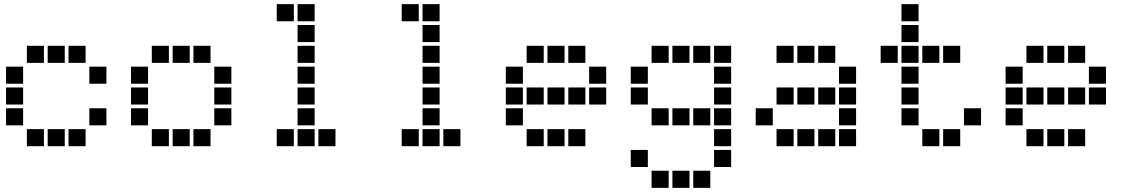

<svg xmlns="http://www.w3.org/2000/svg" viewBox="-20 -711 5440 922"><path d="M110 -491Q109 -491 109 -491Q109 -491 109 -490V-410Q109 -409 109 -409Q109 -409 110 -409H190Q191 -409 191 -409Q191 -409 191 -410V-490Q191 -491 191 -491Q191 -491 190 -491ZM210 -491Q209 -491 209 -491Q209 -491 209 -490V-410Q209 -409 209 -409Q209 -409 210 -409H290Q291 -409 291 -409Q291 -409 291 -410V-490Q291 -491 291 -491Q291 -491 290 -491ZM310 -491Q309 -491 309 -491Q309 -491 309 -490V-410Q309 -409 309 -409Q309 -409 310 -409H390Q391 -409 391 -409Q391 -409 391 -410V-490Q391 -491 391 -491Q391 -491 390 -491ZM10 -391Q9 -391 9 -391Q9 -391 9 -390V-310Q9 -309 9 -309Q9 -309 10 -309H90Q91 -309 91 -309Q91 -309 91 -310V-390Q91 -391 91 -391Q91 -391 90 -391ZM410 -391Q409 -391 409 -391Q409 -391 409 -390V-310Q409 -309 409 -309Q409 -309 410 -309H490Q491 -309 491 -309Q491 -309 491 -310V-390Q491 -391 491 -391Q491 -391 490 -391ZM10 -291Q9 -291 9 -291Q9 -291 9 -290V-210Q9 -209 9 -209Q9 -209 10 -209H90Q91 -209 91 -209Q91 -209 91 -210V-290Q91 -291 91 -291Q91 -291 90 -291ZM10 -191Q9 -191 9 -191Q9 -191 9 -190V-110Q9 -109 9 -109Q9 -109 10 -109H90Q91 -109 91 -109Q91 -109 91 -110V-190Q91 -191 91 -191Q91 -191 90 -191ZM410 -191Q409 -191 409 -191Q409 -191 409 -190V-110Q409 -109 409 -109Q409 -109 410 -109H490Q491 -109 491 -109Q491 -109 491 -110V-190Q491 -191 491 -191Q491 -191 490 -191ZM110 -91Q109 -91 109 -91Q109 -91 109 -90V-10Q109 -9 109 -9Q109 -9 110 -9H190Q191 -9 191 -9Q191 -9 191 -10V-90Q191 -91 191 -91Q191 -91 190 -91ZM210 -91Q209 -91 209 -91Q209 -91 209 -90V-10Q209 -9 209 -9Q209 -9 210 -9H290Q291 -9 291 -9Q291 -9 291 -10V-90Q291 -91 291 -91Q291 -91 290 -91ZM310 -91Q309 -91 309 -91Q309 -91 309 -90V-10Q309 -9 309 -9Q309 -9 310 -9H390Q391 -9 391 -9Q391 -9 391 -10V-90Q391 -91 391 -91Q391 -91 390 -91Z M710 -491Q709 -491 709 -491Q709 -491 709 -490V-410Q709 -409 709 -409Q709 -409 710 -409H790Q791 -409 791 -409Q791 -409 791 -410V-490Q791 -491 791 -491Q791 -491 790 -491ZM810 -491Q809 -491 809 -491Q809 -491 809 -490V-410Q809 -409 809 -409Q809 -409 810 -409H890Q891 -409 891 -409Q891 -409 891 -410V-490Q891 -491 891 -491Q891 -491 890 -491ZM910 -491Q909 -491 909 -491Q909 -491 909 -490V-410Q909 -409 909 -409Q909 -409 910 -409H990Q991 -409 991 -409Q991 -409 991 -410V-490Q991 -491 991 -491Q991 -491 990 -491ZM610 -391Q609 -391 609 -391Q609 -391 609 -390V-310Q609 -309 609 -309Q609 -309 610 -309H690Q691 -309 691 -309Q691 -309 691 -310V-390Q691 -391 691 -391Q691 -391 690 -391ZM1010 -391Q1009 -391 1009 -391Q1009 -391 1009 -390V-310Q1009 -309 1009 -309Q1009 -309 1010 -309H1090Q1091 -309 1091 -309Q1091 -309 1091 -310V-390Q1091 -391 1091 -391Q1091 -391 1090 -391ZM610 -291Q609 -291 609 -291Q609 -291 609 -290V-210Q609 -209 609 -209Q609 -209 610 -209H690Q691 -209 691 -209Q691 -209 691 -210V-290Q691 -291 691 -291Q691 -291 690 -291ZM1010 -291Q1009 -291 1009 -291Q1009 -291 1009 -290V-210Q1009 -209 1009 -209Q1009 -209 1010 -209H1090Q1091 -209 1091 -209Q1091 -209 1091 -210V-290Q1091 -291 1091 -291Q1091 -291 1090 -291ZM610 -191Q609 -191 609 -191Q609 -191 609 -190V-110Q609 -109 609 -109Q609 -109 610 -109H690Q691 -109 691 -109Q691 -109 691 -110V-190Q691 -191 691 -191Q691 -191 690 -191ZM1010 -191Q1009 -191 1009 -191Q1009 -191 1009 -190V-110Q1009 -109 1009 -109Q1009 -109 1010 -109H1090Q1091 -109 1091 -109Q1091 -109 1091 -110V-190Q1091 -191 1091 -191Q1091 -191 1090 -191ZM710 -91Q709 -91 709 -91Q709 -91 709 -90V-10Q709 -9 709 -9Q709 -9 710 -9H790Q791 -9 791 -9Q791 -9 791 -10V-90Q791 -91 791 -91Q791 -91 790 -91ZM810 -91Q809 -91 809 -91Q809 -91 809 -90V-10Q809 -9 809 -9Q809 -9 810 -9H890Q891 -9 891 -9Q891 -9 891 -10V-90Q891 -91 891 -91Q891 -91 890 -91ZM910 -91Q909 -91 909 -91Q909 -91 909 -90V-10Q909 -9 909 -9Q909 -9 910 -9H990Q991 -9 991 -9Q991 -9 991 -10V-90Q991 -91 991 -91Q991 -91 990 -91Z M1310 -691Q1309 -691 1309 -691Q1309 -691 1309 -690V-610Q1309 -609 1309 -609Q1309 -609 1310 -609H1390Q1391 -609 1391 -609Q1391 -609 1391 -610V-690Q1391 -691 1391 -691Q1391 -691 1390 -691ZM1410 -691Q1409 -691 1409 -691Q1409 -691 1409 -690V-610Q1409 -609 1409 -609Q1409 -609 1410 -609H1490Q1491 -609 1491 -609Q1491 -609 1491 -610V-690Q1491 -691 1491 -691Q1491 -691 1490 -691ZM1410 -591Q1409 -591 1409 -591Q1409 -591 1409 -590V-510Q1409 -509 1409 -509Q1409 -509 1410 -509H1490Q1491 -509 1491 -509Q1491 -509 1491 -510V-590Q1491 -591 1491 -591Q1491 -591 1490 -591ZM1410 -491Q1409 -491 1409 -491Q1409 -491 1409 -490V-410Q1409 -409 1409 -409Q1409 -409 1410 -409H1490Q1491 -409 1491 -409Q1491 -409 1491 -410V-490Q1491 -491 1491 -491Q1491 -491 1490 -491ZM1410 -391Q1409 -391 1409 -391Q1409 -391 1409 -390V-310Q1409 -309 1409 -309Q1409 -309 1410 -309H1490Q1491 -309 1491 -309Q1491 -309 1491 -310V-390Q1491 -391 1491 -391Q1491 -391 1490 -391ZM1410 -291Q1409 -291 1409 -291Q1409 -291 1409 -290V-210Q1409 -209 1409 -209Q1409 -209 1410 -209H1490Q1491 -209 1491 -209Q1491 -209 1491 -210V-290Q1491 -291 1491 -291Q1491 -291 1490 -291ZM1410 -191Q1409 -191 1409 -191Q1409 -191 1409 -190V-110Q1409 -109 1409 -109Q1409 -109 1410 -109H1490Q1491 -109 1491 -109Q1491 -109 1491 -110V-190Q1491 -191 1491 -191Q1491 -191 1490 -191ZM1310 -91Q1309 -91 1309 -91Q1309 -91 1309 -90V-10Q1309 -9 1309 -9Q1309 -9 1310 -9H1390Q1391 -9 1391 -9Q1391 -9 1391 -10V-90Q1391 -91 1391 -91Q1391 -91 1390 -91ZM1410 -91Q1409 -91 1409 -91Q1409 -91 1409 -90V-10Q1409 -9 1409 -9Q1409 -9 1410 -9H1490Q1491 -9 1491 -9Q1491 -9 1491 -10V-90Q1491 -91 1491 -91Q1491 -91 1490 -91ZM1510 -91Q1509 -91 1509 -91Q1509 -91 1509 -90V-10Q1509 -9 1509 -9Q1509 -9 1510 -9H1590Q1591 -9 1591 -9Q1591 -9 1591 -10V-90Q1591 -91 1591 -91Q1591 -91 1590 -91Z M1910 -691Q1909 -691 1909 -691Q1909 -691 1909 -690V-610Q1909 -609 1909 -609Q1909 -609 1910 -609H1990Q1991 -609 1991 -609Q1991 -609 1991 -610V-690Q1991 -691 1991 -691Q1991 -691 1990 -691ZM2010 -691Q2009 -691 2009 -691Q2009 -691 2009 -690V-610Q2009 -609 2009 -609Q2009 -609 2010 -609H2090Q2091 -609 2091 -609Q2091 -609 2091 -610V-690Q2091 -691 2091 -691Q2091 -691 2090 -691ZM2010 -591Q2009 -591 2009 -591Q2009 -591 2009 -590V-510Q2009 -509 2009 -509Q2009 -509 2010 -509H2090Q2091 -509 2091 -509Q2091 -509 2091 -510V-590Q2091 -591 2091 -591Q2091 -591 2090 -591ZM2010 -491Q2009 -491 2009 -491Q2009 -491 2009 -490V-410Q2009 -409 2009 -409Q2009 -409 2010 -409H2090Q2091 -409 2091 -409Q2091 -409 2091 -410V-490Q2091 -491 2091 -491Q2091 -491 2090 -491ZM2010 -391Q2009 -391 2009 -391Q2009 -391 2009 -390V-310Q2009 -309 2009 -309Q2009 -309 2010 -309H2090Q2091 -309 2091 -309Q2091 -309 2091 -310V-390Q2091 -391 2091 -391Q2091 -391 2090 -391ZM2010 -291Q2009 -291 2009 -291Q2009 -291 2009 -290V-210Q2009 -209 2009 -209Q2009 -209 2010 -209H2090Q2091 -209 2091 -209Q2091 -209 2091 -210V-290Q2091 -291 2091 -291Q2091 -291 2090 -291ZM2010 -191Q2009 -191 2009 -191Q2009 -191 2009 -190V-110Q2009 -109 2009 -109Q2009 -109 2010 -109H2090Q2091 -109 2091 -109Q2091 -109 2091 -110V-190Q2091 -191 2091 -191Q2091 -191 2090 -191ZM1910 -91Q1909 -91 1909 -91Q1909 -91 1909 -90V-10Q1909 -9 1909 -9Q1909 -9 1910 -9H1990Q1991 -9 1991 -9Q1991 -9 1991 -10V-90Q1991 -91 1991 -91Q1991 -91 1990 -91ZM2010 -91Q2009 -91 2009 -91Q2009 -91 2009 -90V-10Q2009 -9 2009 -9Q2009 -9 2010 -9H2090Q2091 -9 2091 -9Q2091 -9 2091 -10V-90Q2091 -91 2091 -91Q2091 -91 2090 -91ZM2110 -91Q2109 -91 2109 -91Q2109 -91 2109 -90V-10Q2109 -9 2109 -9Q2109 -9 2110 -9H2190Q2191 -9 2191 -9Q2191 -9 2191 -10V-90Q2191 -91 2191 -91Q2191 -91 2190 -91Z M2510 -491Q2509 -491 2509 -491Q2509 -491 2509 -490V-410Q2509 -409 2509 -409Q2509 -409 2510 -409H2590Q2591 -409 2591 -409Q2591 -409 2591 -410V-490Q2591 -491 2591 -491Q2591 -491 2590 -491ZM2610 -491Q2609 -491 2609 -491Q2609 -491 2609 -490V-410Q2609 -409 2609 -409Q2609 -409 2610 -409H2690Q2691 -409 2691 -409Q2691 -409 2691 -410V-490Q2691 -491 2691 -491Q2691 -491 2690 -491ZM2710 -491Q2709 -491 2709 -491Q2709 -491 2709 -490V-410Q2709 -409 2709 -409Q2709 -409 2710 -409H2790Q2791 -409 2791 -409Q2791 -409 2791 -410V-490Q2791 -491 2791 -491Q2791 -491 2790 -491ZM2410 -391Q2409 -391 2409 -391Q2409 -391 2409 -390V-310Q2409 -309 2409 -309Q2409 -309 2410 -309H2490Q2491 -309 2491 -309Q2491 -309 2491 -310V-390Q2491 -391 2491 -391Q2491 -391 2490 -391ZM2810 -391Q2809 -391 2809 -391Q2809 -391 2809 -390V-310Q2809 -309 2809 -309Q2809 -309 2810 -309H2890Q2891 -309 2891 -309Q2891 -309 2891 -310V-390Q2891 -391 2891 -391Q2891 -391 2890 -391ZM2410 -291Q2409 -291 2409 -291Q2409 -291 2409 -290V-210Q2409 -209 2409 -209Q2409 -209 2410 -209H2490Q2491 -209 2491 -209Q2491 -209 2491 -210V-290Q2491 -291 2491 -291Q2491 -291 2490 -291ZM2510 -291Q2509 -291 2509 -291Q2509 -291 2509 -290V-210Q2509 -209 2509 -209Q2509 -209 2510 -209H2590Q2591 -209 2591 -209Q2591 -209 2591 -210V-290Q2591 -291 2591 -291Q2591 -291 2590 -291ZM2610 -291Q2609 -291 2609 -291Q2609 -291 2609 -290V-210Q2609 -209 2609 -209Q2609 -209 2610 -209H2690Q2691 -209 2691 -209Q2691 -209 2691 -210V-290Q2691 -291 2691 -291Q2691 -291 2690 -291ZM2710 -291Q2709 -291 2709 -291Q2709 -291 2709 -290V-210Q2709 -209 2709 -209Q2709 -209 2710 -209H2790Q2791 -209 2791 -209Q2791 -209 2791 -210V-290Q2791 -291 2791 -291Q2791 -291 2790 -291ZM2810 -291Q2809 -291 2809 -291Q2809 -291 2809 -290V-210Q2809 -209 2809 -209Q2809 -209 2810 -209H2890Q2891 -209 2891 -209Q2891 -209 2891 -210V-290Q2891 -291 2891 -291Q2891 -291 2890 -291ZM2410 -191Q2409 -191 2409 -191Q2409 -191 2409 -190V-110Q2409 -109 2409 -109Q2409 -109 2410 -109H2490Q2491 -109 2491 -109Q2491 -109 2491 -110V-190Q2491 -191 2491 -191Q2491 -191 2490 -191ZM2510 -91Q2509 -91 2509 -91Q2509 -91 2509 -90V-10Q2509 -9 2509 -9Q2509 -9 2510 -9H2590Q2591 -9 2591 -9Q2591 -9 2591 -10V-90Q2591 -91 2591 -91Q2591 -91 2590 -91ZM2610 -91Q2609 -91 2609 -91Q2609 -91 2609 -90V-10Q2609 -9 2609 -9Q2609 -9 2610 -9H2690Q2691 -9 2691 -9Q2691 -9 2691 -10V-90Q2691 -91 2691 -91Q2691 -91 2690 -91ZM2710 -91Q2709 -91 2709 -91Q2709 -91 2709 -90V-10Q2709 -9 2709 -9Q2709 -9 2710 -9H2790Q2791 -9 2791 -9Q2791 -9 2791 -10V-90Q2791 -91 2791 -91Q2791 -91 2790 -91Z M3110 -491Q3109 -491 3109 -491Q3109 -491 3109 -490V-410Q3109 -409 3109 -409Q3109 -409 3110 -409H3190Q3191 -409 3191 -409Q3191 -409 3191 -410V-490Q3191 -491 3191 -491Q3191 -491 3190 -491ZM3210 -491Q3209 -491 3209 -491Q3209 -491 3209 -490V-410Q3209 -409 3209 -409Q3209 -409 3210 -409H3290Q3291 -409 3291 -409Q3291 -409 3291 -410V-490Q3291 -491 3291 -491Q3291 -491 3290 -491ZM3310 -491Q3309 -491 3309 -491Q3309 -491 3309 -490V-410Q3309 -409 3309 -409Q3309 -409 3310 -409H3390Q3391 -409 3391 -409Q3391 -409 3391 -410V-490Q3391 -491 3391 -491Q3391 -491 3390 -491ZM3410 -491Q3409 -491 3409 -491Q3409 -491 3409 -490V-410Q3409 -409 3409 -409Q3409 -409 3410 -409H3490Q3491 -409 3491 -409Q3491 -409 3491 -410V-490Q3491 -491 3491 -491Q3491 -491 3490 -491ZM3010 -391Q3009 -391 3009 -391Q3009 -391 3009 -390V-310Q3009 -309 3009 -309Q3009 -309 3010 -309H3090Q3091 -309 3091 -309Q3091 -309 3091 -310V-390Q3091 -391 3091 -391Q3091 -391 3090 -391ZM3410 -391Q3409 -391 3409 -391Q3409 -391 3409 -390V-310Q3409 -309 3409 -309Q3409 -309 3410 -309H3490Q3491 -309 3491 -309Q3491 -309 3491 -310V-390Q3491 -391 3491 -391Q3491 -391 3490 -391ZM3010 -291Q3009 -291 3009 -291Q3009 -291 3009 -290V-210Q3009 -209 3009 -209Q3009 -209 3010 -209H3090Q3091 -209 3091 -209Q3091 -209 3091 -210V-290Q3091 -291 3091 -291Q3091 -291 3090 -291ZM3410 -291Q3409 -291 3409 -291Q3409 -291 3409 -290V-210Q3409 -209 3409 -209Q3409 -209 3410 -209H3490Q3491 -209 3491 -209Q3491 -209 3491 -210V-290Q3491 -291 3491 -291Q3491 -291 3490 -291ZM3110 -191Q3109 -191 3109 -191Q3109 -191 3109 -190V-110Q3109 -109 3109 -109Q3109 -109 3110 -109H3190Q3191 -109 3191 -109Q3191 -109 3191 -110V-190Q3191 -191 3191 -191Q3191 -191 3190 -191ZM3210 -191Q3209 -191 3209 -191Q3209 -191 3209 -190V-110Q3209 -109 3209 -109Q3209 -109 3210 -109H3290Q3291 -109 3291 -109Q3291 -109 3291 -110V-190Q3291 -191 3291 -191Q3291 -191 3290 -191ZM3310 -191Q3309 -191 3309 -191Q3309 -191 3309 -190V-110Q3309 -109 3309 -109Q3309 -109 3310 -109H3390Q3391 -109 3391 -109Q3391 -109 3391 -110V-190Q3391 -191 3391 -191Q3391 -191 3390 -191ZM3410 -191Q3409 -191 3409 -191Q3409 -191 3409 -190V-110Q3409 -109 3409 -109Q3409 -109 3410 -109H3490Q3491 -109 3491 -109Q3491 -109 3491 -110V-190Q3491 -191 3491 -191Q3491 -191 3490 -191ZM3410 -91Q3409 -91 3409 -91Q3409 -91 3409 -90V-10Q3409 -9 3409 -9Q3409 -9 3410 -9H3490Q3491 -9 3491 -9Q3491 -9 3491 -10V-90Q3491 -91 3491 -91Q3491 -91 3490 -91ZM3010 9Q3009 9 3009 9Q3009 9 3009 10V90Q3009 91 3009 91Q3009 91 3010 91H3090Q3091 91 3091 91Q3091 91 3091 90V10Q3091 9 3091 9Q3091 9 3090 9ZM3410 9Q3409 9 3409 9Q3409 9 3409 10V90Q3409 91 3409 91Q3409 91 3410 91H3490Q3491 91 3491 91Q3491 91 3491 90V10Q3491 9 3491 9Q3491 9 3490 9ZM3110 109Q3109 109 3109 109Q3109 109 3109 110V190Q3109 191 3109 191Q3109 191 3110 191H3190Q3191 191 3191 191Q3191 191 3191 190V110Q3191 109 3191 109Q3191 109 3190 109ZM3210 109Q3209 109 3209 109Q3209 109 3209 110V190Q3209 191 3209 191Q3209 191 3210 191H3290Q3291 191 3291 191Q3291 191 3291 190V110Q3291 109 3291 109Q3291 109 3290 109ZM3310 109Q3309 109 3309 109Q3309 109 3309 110V190Q3309 191 3309 191Q3309 191 3310 191H3390Q3391 191 3391 191Q3391 191 3391 190V110Q3391 109 3391 109Q3391 109 3390 109Z M3710 -491Q3709 -491 3709 -491Q3709 -491 3709 -490V-410Q3709 -409 3709 -409Q3709 -409 3710 -409H3790Q3791 -409 3791 -409Q3791 -409 3791 -410V-490Q3791 -491 3791 -491Q3791 -491 3790 -491ZM3810 -491Q3809 -491 3809 -491Q3809 -491 3809 -490V-410Q3809 -409 3809 -409Q3809 -409 3810 -409H3890Q3891 -409 3891 -409Q3891 -409 3891 -410V-490Q3891 -491 3891 -491Q3891 -491 3890 -491ZM3910 -491Q3909 -491 3909 -491Q3909 -491 3909 -490V-410Q3909 -409 3909 -409Q3909 -409 3910 -409H3990Q3991 -409 3991 -409Q3991 -409 3991 -410V-490Q3991 -491 3991 -491Q3991 -491 3990 -491ZM4010 -391Q4009 -391 4009 -391Q4009 -391 4009 -390V-310Q4009 -309 4009 -309Q4009 -309 4010 -309H4090Q4091 -309 4091 -309Q4091 -309 4091 -310V-390Q4091 -391 4091 -391Q4091 -391 4090 -391ZM3710 -291Q3709 -291 3709 -291Q3709 -291 3709 -290V-210Q3709 -209 3709 -209Q3709 -209 3710 -209H3790Q3791 -209 3791 -209Q3791 -209 3791 -210V-290Q3791 -291 3791 -291Q3791 -291 3790 -291ZM3810 -291Q3809 -291 3809 -291Q3809 -291 3809 -290V-210Q3809 -209 3809 -209Q3809 -209 3810 -209H3890Q3891 -209 3891 -209Q3891 -209 3891 -210V-290Q3891 -291 3891 -291Q3891 -291 3890 -291ZM3910 -291Q3909 -291 3909 -291Q3909 -291 3909 -290V-210Q3909 -209 3909 -209Q3909 -209 3910 -209H3990Q3991 -209 3991 -209Q3991 -209 3991 -210V-290Q3991 -291 3991 -291Q3991 -291 3990 -291ZM4010 -291Q4009 -291 4009 -291Q4009 -291 4009 -290V-210Q4009 -209 4009 -209Q4009 -209 4010 -209H4090Q4091 -209 4091 -209Q4091 -209 4091 -210V-290Q4091 -291 4091 -291Q4091 -291 4090 -291ZM3610 -191Q3609 -191 3609 -191Q3609 -191 3609 -190V-110Q3609 -109 3609 -109Q3609 -109 3610 -109H3690Q3691 -109 3691 -109Q3691 -109 3691 -110V-190Q3691 -191 3691 -191Q3691 -191 3690 -191ZM4010 -191Q4009 -191 4009 -191Q4009 -191 4009 -190V-110Q4009 -109 4009 -109Q4009 -109 4010 -109H4090Q4091 -109 4091 -109Q4091 -109 4091 -110V-190Q4091 -191 4091 -191Q4091 -191 4090 -191ZM3710 -91Q3709 -91 3709 -91Q3709 -91 3709 -90V-10Q3709 -9 3709 -9Q3709 -9 3710 -9H3790Q3791 -9 3791 -9Q3791 -9 3791 -10V-90Q3791 -91 3791 -91Q3791 -91 3790 -91ZM3810 -91Q3809 -91 3809 -91Q3809 -91 3809 -90V-10Q3809 -9 3809 -9Q3809 -9 3810 -9H3890Q3891 -9 3891 -9Q3891 -9 3891 -10V-90Q3891 -91 3891 -91Q3891 -91 3890 -91ZM3910 -91Q3909 -91 3909 -91Q3909 -91 3909 -90V-10Q3909 -9 3909 -9Q3909 -9 3910 -9H3990Q3991 -9 3991 -9Q3991 -9 3991 -10V-90Q3991 -91 3991 -91Q3991 -91 3990 -91ZM4010 -91Q4009 -91 4009 -91Q4009 -91 4009 -90V-10Q4009 -9 4009 -9Q4009 -9 4010 -9H4090Q4091 -9 4091 -9Q4091 -9 4091 -10V-90Q4091 -91 4091 -91Q4091 -91 4090 -91Z M4310 -691Q4309 -691 4309 -691Q4309 -691 4309 -690V-610Q4309 -609 4309 -609Q4309 -609 4310 -609H4390Q4391 -609 4391 -609Q4391 -609 4391 -610V-690Q4391 -691 4391 -691Q4391 -691 4390 -691ZM4310 -591Q4309 -591 4309 -591Q4309 -591 4309 -590V-510Q4309 -509 4309 -509Q4309 -509 4310 -509H4390Q4391 -509 4391 -509Q4391 -509 4391 -510V-590Q4391 -591 4391 -591Q4391 -591 4390 -591ZM4210 -491Q4209 -491 4209 -491Q4209 -491 4209 -490V-410Q4209 -409 4209 -409Q4209 -409 4210 -409H4290Q4291 -409 4291 -409Q4291 -409 4291 -410V-490Q4291 -491 4291 -491Q4291 -491 4290 -491ZM4310 -491Q4309 -491 4309 -491Q4309 -491 4309 -490V-410Q4309 -409 4309 -409Q4309 -409 4310 -409H4390Q4391 -409 4391 -409Q4391 -409 4391 -410V-490Q4391 -491 4391 -491Q4391 -491 4390 -491ZM4410 -491Q4409 -491 4409 -491Q4409 -491 4409 -490V-410Q4409 -409 4409 -409Q4409 -409 4410 -409H4490Q4491 -409 4491 -409Q4491 -409 4491 -410V-490Q4491 -491 4491 -491Q4491 -491 4490 -491ZM4510 -491Q4509 -491 4509 -491Q4509 -491 4509 -490V-410Q4509 -409 4509 -409Q4509 -409 4510 -409H4590Q4591 -409 4591 -409Q4591 -409 4591 -410V-490Q4591 -491 4591 -491Q4591 -491 4590 -491ZM4310 -391Q4309 -391 4309 -391Q4309 -391 4309 -390V-310Q4309 -309 4309 -309Q4309 -309 4310 -309H4390Q4391 -309 4391 -309Q4391 -309 4391 -310V-390Q4391 -391 4391 -391Q4391 -391 4390 -391ZM4310 -291Q4309 -291 4309 -291Q4309 -291 4309 -290V-210Q4309 -209 4309 -209Q4309 -209 4310 -209H4390Q4391 -209 4391 -209Q4391 -209 4391 -210V-290Q4391 -291 4391 -291Q4391 -291 4390 -291ZM4310 -191Q4309 -191 4309 -191Q4309 -191 4309 -190V-110Q4309 -109 4309 -109Q4309 -109 4310 -109H4390Q4391 -109 4391 -109Q4391 -109 4391 -110V-190Q4391 -191 4391 -191Q4391 -191 4390 -191ZM4610 -191Q4609 -191 4609 -191Q4609 -191 4609 -190V-110Q4609 -109 4609 -109Q4609 -109 4610 -109H4690Q4691 -109 4691 -109Q4691 -109 4691 -110V-190Q4691 -191 4691 -191Q4691 -191 4690 -191ZM4410 -91Q4409 -91 4409 -91Q4409 -91 4409 -90V-10Q4409 -9 4409 -9Q4409 -9 4410 -9H4490Q4491 -9 4491 -9Q4491 -9 4491 -10V-90Q4491 -91 4491 -91Q4491 -91 4490 -91ZM4510 -91Q4509 -91 4509 -91Q4509 -91 4509 -90V-10Q4509 -9 4509 -9Q4509 -9 4510 -9H4590Q4591 -9 4591 -9Q4591 -9 4591 -10V-90Q4591 -91 4591 -91Q4591 -91 4590 -91Z M4910 -491Q4909 -491 4909 -491Q4909 -491 4909 -490V-410Q4909 -409 4909 -409Q4909 -409 4910 -409H4990Q4991 -409 4991 -409Q4991 -409 4991 -410V-490Q4991 -491 4991 -491Q4991 -491 4990 -491ZM5010 -491Q5009 -491 5009 -491Q5009 -491 5009 -490V-410Q5009 -409 5009 -409Q5009 -409 5010 -409H5090Q5091 -409 5091 -409Q5091 -409 5091 -410V-490Q5091 -491 5091 -491Q5091 -491 5090 -491ZM5110 -491Q5109 -491 5109 -491Q5109 -491 5109 -490V-410Q5109 -409 5109 -409Q5109 -409 5110 -409H5190Q5191 -409 5191 -409Q5191 -409 5191 -410V-490Q5191 -491 5191 -491Q5191 -491 5190 -491ZM4810 -391Q4809 -391 4809 -391Q4809 -391 4809 -390V-310Q4809 -309 4809 -309Q4809 -309 4810 -309H4890Q4891 -309 4891 -309Q4891 -309 4891 -310V-390Q4891 -391 4891 -391Q4891 -391 4890 -391ZM5210 -391Q5209 -391 5209 -391Q5209 -391 5209 -390V-310Q5209 -309 5209 -309Q5209 -309 5210 -309H5290Q5291 -309 5291 -309Q5291 -309 5291 -310V-390Q5291 -391 5291 -391Q5291 -391 5290 -391ZM4810 -291Q4809 -291 4809 -291Q4809 -291 4809 -290V-210Q4809 -209 4809 -209Q4809 -209 4810 -209H4890Q4891 -209 4891 -209Q4891 -209 4891 -210V-290Q4891 -291 4891 -291Q4891 -291 4890 -291ZM4910 -291Q4909 -291 4909 -291Q4909 -291 4909 -290V-210Q4909 -209 4909 -209Q4909 -209 4910 -209H4990Q4991 -209 4991 -209Q4991 -209 4991 -210V-290Q4991 -291 4991 -291Q4991 -291 4990 -291ZM5010 -291Q5009 -291 5009 -291Q5009 -291 5009 -290V-210Q5009 -209 5009 -209Q5009 -209 5010 -209H5090Q5091 -209 5091 -209Q5091 -209 5091 -210V-290Q5091 -291 5091 -291Q5091 -291 5090 -291ZM5110 -291Q5109 -291 5109 -291Q5109 -291 5109 -290V-210Q5109 -209 5109 -209Q5109 -209 5110 -209H5190Q5191 -209 5191 -209Q5191 -209 5191 -210V-290Q5191 -291 5191 -291Q5191 -291 5190 -291ZM5210 -291Q5209 -291 5209 -291Q5209 -291 5209 -290V-210Q5209 -209 5209 -209Q5209 -209 5210 -209H5290Q5291 -209 5291 -209Q5291 -209 5291 -210V-290Q5291 -291 5291 -291Q5291 -291 5290 -291ZM4810 -191Q4809 -191 4809 -191Q4809 -191 4809 -190V-110Q4809 -109 4809 -109Q4809 -109 4810 -109H4890Q4891 -109 4891 -109Q4891 -109 4891 -110V-190Q4891 -191 4891 -191Q4891 -191 4890 -191ZM4910 -91Q4909 -91 4909 -91Q4909 -91 4909 -90V-10Q4909 -9 4909 -9Q4909 -9 4910 -9H4990Q4991 -9 4991 -9Q4991 -9 4991 -10V-90Q4991 -91 4991 -91Q4991 -91 4990 -91ZM5010 -91Q5009 -91 5009 -91Q5009 -91 5009 -90V-10Q5009 -9 5009 -9Q5009 -9 5010 -9H5090Q5091 -9 5091 -9Q5091 -9 5091 -10V-90Q5091 -91 5091 -91Q5091 -91 5090 -91ZM5110 -91Q5109 -91 5109 -91Q5109 -91 5109 -90V-10Q5109 -9 5109 -9Q5109 -9 5110 -9H5190Q5191 -9 5191 -9Q5191 -9 5191 -10V-90Q5191 -91 5191 -91Q5191 -91 5190 -91Z"/></svg>

Font: Doto ExtraBold
Style: Regular
Weight: 800
Monospace: yes
Version: Version 1.000